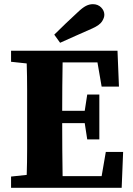

<svg xmlns="http://www.w3.org/2000/svg" viewBox="-20 -900 635 920"><path d="M240 -734Q268 -762 296 -788.5Q324 -815 351 -840Q375 -863 391.5 -871.5Q408 -880 425 -880Q449 -880 464.5 -864.5Q480 -849 480 -829Q480 -815 469 -797.5Q458 -780 423 -764Q384 -747 345 -729.5Q306 -712 268 -695ZM33 -604V-657H543L550 -485H467L447 -601H280Q279 -544 278.5 -486Q278 -428 278 -369H386L398 -447H456V-232H398L386 -310H278Q278 -241 278.5 -179Q279 -117 280 -56H467L487 -172H570L563 0H33V-54L108 -62Q110 -123 110 -185Q110 -247 110 -310V-347Q110 -409 110 -471.5Q110 -534 108 -596Z"/></svg>

Font: Source Serif 4
Style: Bold
Weight: 700
Designer: Frank Grießhammer
Foundry: Adobe
Version: Version 4.005;hotconv 1.1.0;makeotfexe 2.6.0